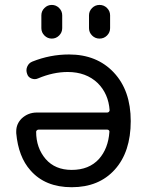

<svg xmlns="http://www.w3.org/2000/svg" viewBox="-20 -782 592 791"><path d="M421.9 -318.4Q425.8 -318.4 428.7 -321.3Q431.6 -324.2 431.6 -328.1Q426.8 -395.5 382.8 -439.5Q335 -485.4 258.8 -485.4Q199.2 -485.4 136.7 -459Q124 -453.1 109.9 -458.5Q95.7 -463.9 91.8 -477.5Q85.9 -493.2 92.3 -507.8Q98.6 -522.5 113.3 -528.3Q186.5 -557.6 264.6 -557.6Q378.9 -557.6 448.7 -483.4Q518.6 -409.2 518.6 -283.2Q518.6 -156.2 453.1 -83.5Q387.7 -10.7 275.4 -10.7Q166 -10.7 105.5 -80.1Q55.7 -135.7 46.9 -233.4Q46.9 -237.3 46.9 -241.2Q46.9 -271.5 69.3 -293.9Q95.7 -318.4 131.8 -318.4ZM430.7 -238.3Q431.6 -242.2 428.7 -245.1Q425.8 -248 421.9 -248H138.7Q134.8 -248 131.8 -245.1Q128.9 -242.2 128.9 -239.3Q128.9 -172.9 168 -127Q207 -82 275.4 -82Q346.7 -82 387.7 -127Q425.8 -169.9 430.7 -238.3ZM150.4 -666V-718.8Q150.4 -736.3 163.1 -749Q175.8 -761.7 193.4 -761.7Q210.9 -761.7 223.6 -749Q236.3 -736.3 236.3 -718.8V-666Q236.3 -648.4 223.6 -635.7Q210.9 -623 193.4 -623Q175.8 -623 163.1 -635.7Q150.4 -648.4 150.4 -666ZM346.7 -666V-718.8Q346.7 -736.3 359.4 -749Q372.1 -761.7 390.1 -761.7Q408.2 -761.7 420.9 -749Q433.6 -736.3 433.6 -718.8V-666Q433.6 -648.4 420.9 -635.7Q408.2 -623 390.1 -623Q372.1 -623 359.4 -635.7Q346.7 -648.4 346.7 -666Z"/></svg>

Font: Gen Jyuu GothicX Regular
Style: Regular
Weight: 400
Designer: [Source Han Sans]
Ryoko NISHIZUKA  (kana & ideographs); Paul D. Hunt (Latin, Greek & Cyrillic); Wenlong ZHANG  (bopomofo
Version: Version 1.002.20150607